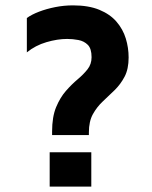

<svg xmlns="http://www.w3.org/2000/svg" viewBox="-20 -695 565 715"><path d="M174 -192V-205Q174 -260 189 -296Q204 -332 225.5 -356.5Q247 -381 269 -399.5Q291 -418 306 -437Q321 -456 321 -482Q321 -514 307 -528Q293 -542 272 -546Q251 -550 230 -550Q194 -550 153 -538Q112 -526 80 -500V-628Q98 -641 125.5 -651.5Q153 -662 185.5 -668.5Q218 -675 252 -675Q310 -675 350 -658.5Q390 -642 414 -614Q438 -586 448.5 -551.5Q459 -517 459 -481Q459 -438 444 -409.5Q429 -381 407 -359.5Q385 -338 363 -317.5Q341 -297 326 -270Q311 -243 311 -202V-192ZM165 0V-128H320V0Z"/></svg>

Font: Maven Pro Black
Style: Regular
Weight: 900
Designer: Joe Prince
Foundry: Joe Prince
Version: Version 2.103